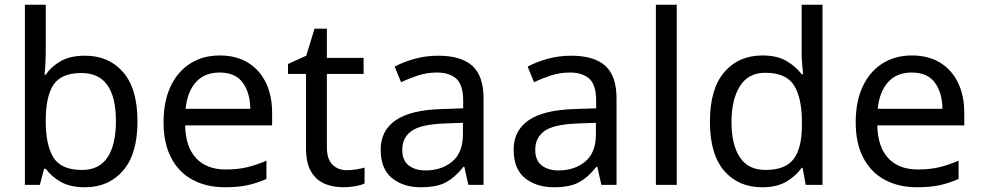

<svg xmlns="http://www.w3.org/2000/svg" viewBox="-20 -780 4139 810"><path d="M173 -575Q173 -541 171.5 -511.5Q170 -482 168 -465H173Q196 -499 236 -522Q276 -545 339 -545Q439 -545 499.5 -475.5Q560 -406 560 -268Q560 -130 499 -60Q438 10 339 10Q276 10 236 -13Q196 -36 173 -68H166L148 0H85V-760H173ZM324 -472Q239 -472 206 -423Q173 -374 173 -271V-267Q173 -168 205.5 -115.5Q238 -63 326 -63Q398 -63 433.5 -116Q469 -169 469 -269Q469 -472 324 -472Z M907 -546Q976 -546 1025.5 -516Q1075 -486 1101.5 -431.5Q1128 -377 1128 -304V-251H761Q763 -160 807.5 -112.5Q852 -65 932 -65Q983 -65 1022.5 -74.5Q1062 -84 1104 -102V-25Q1063 -7 1023 1.5Q983 10 928 10Q852 10 793.5 -21Q735 -52 702.5 -113.5Q670 -175 670 -264Q670 -352 699.5 -415Q729 -478 782.5 -512Q836 -546 907 -546ZM906 -474Q843 -474 806.5 -433.5Q770 -393 763 -321H1036Q1035 -389 1004 -431.5Q973 -474 906 -474Z M1443 -62Q1463 -62 1484 -65.5Q1505 -69 1518 -73V-6Q1504 1 1478 5.5Q1452 10 1428 10Q1386 10 1350.5 -4.5Q1315 -19 1293 -55Q1271 -91 1271 -156V-468H1195V-510L1272 -545L1307 -659H1359V-536H1514V-468H1359V-158Q1359 -109 1382.5 -85.5Q1406 -62 1443 -62Z M1828 -545Q1926 -545 1973 -502Q2020 -459 2020 -365V0H1956L1939 -76H1935Q1900 -32 1861.5 -11Q1823 10 1755 10Q1682 10 1634 -28.5Q1586 -67 1586 -149Q1586 -229 1649 -272.5Q1712 -316 1843 -320L1934 -323V-355Q1934 -422 1905 -448Q1876 -474 1823 -474Q1781 -474 1743 -461.5Q1705 -449 1672 -433L1645 -499Q1680 -518 1728 -531.5Q1776 -545 1828 -545ZM1854 -259Q1754 -255 1715.5 -227Q1677 -199 1677 -148Q1677 -103 1704.5 -82Q1732 -61 1775 -61Q1843 -61 1888 -98.5Q1933 -136 1933 -214V-262Z M2389 -545Q2487 -545 2534 -502Q2581 -459 2581 -365V0H2517L2500 -76H2496Q2461 -32 2422.5 -11Q2384 10 2316 10Q2243 10 2195 -28.5Q2147 -67 2147 -149Q2147 -229 2210 -272.5Q2273 -316 2404 -320L2495 -323V-355Q2495 -422 2466 -448Q2437 -474 2384 -474Q2342 -474 2304 -461.5Q2266 -449 2233 -433L2206 -499Q2241 -518 2289 -531.5Q2337 -545 2389 -545ZM2415 -259Q2315 -255 2276.5 -227Q2238 -199 2238 -148Q2238 -103 2265.5 -82Q2293 -61 2336 -61Q2404 -61 2449 -98.5Q2494 -136 2494 -214V-262Z M2835 0H2747V-760H2835Z M3195 10Q3095 10 3035 -59.5Q2975 -129 2975 -267Q2975 -405 3035.5 -475.5Q3096 -546 3196 -546Q3258 -546 3297.5 -523Q3337 -500 3362 -467H3368Q3367 -480 3364.5 -505.5Q3362 -531 3362 -546V-760H3450V0H3379L3366 -72H3362Q3338 -38 3298 -14Q3258 10 3195 10ZM3209 -63Q3294 -63 3328.5 -109.5Q3363 -156 3363 -250V-266Q3363 -366 3330 -419.5Q3297 -473 3208 -473Q3137 -473 3101.5 -416.5Q3066 -360 3066 -265Q3066 -169 3101.5 -116Q3137 -63 3209 -63Z M3827 -546Q3896 -546 3945.5 -516Q3995 -486 4021.5 -431.5Q4048 -377 4048 -304V-251H3681Q3683 -160 3727.5 -112.5Q3772 -65 3852 -65Q3903 -65 3942.5 -74.5Q3982 -84 4024 -102V-25Q3983 -7 3943 1.5Q3903 10 3848 10Q3772 10 3713.5 -21Q3655 -52 3622.5 -113.5Q3590 -175 3590 -264Q3590 -352 3619.5 -415Q3649 -478 3702.5 -512Q3756 -546 3827 -546ZM3826 -474Q3763 -474 3726.5 -433.5Q3690 -393 3683 -321H3956Q3955 -389 3924 -431.5Q3893 -474 3826 -474Z"/></svg>

Font: Noto Sans Avestan
Style: Regular
Weight: 400
Designer: Monotype Design Team
Foundry: Monotype Imaging Inc.
Version: Version 2.003; ttfautohint (v1.8.4.7-5d5b)